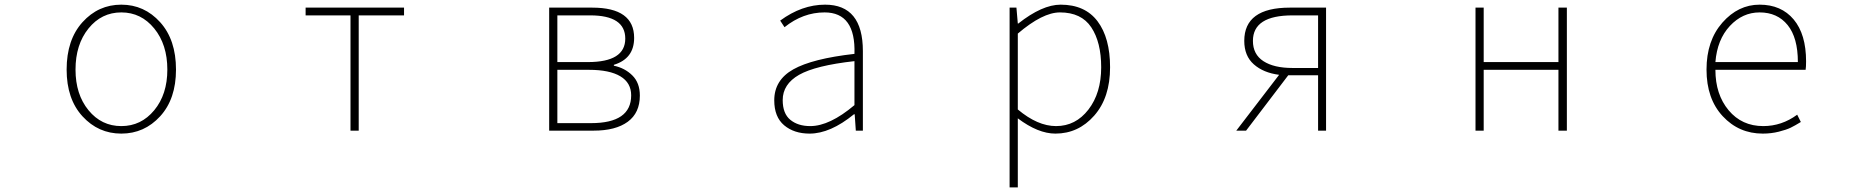

<svg xmlns="http://www.w3.org/2000/svg" viewBox="-20 -560 8040 823"><path d="M265.6 -261.7Q265.6 -389.6 333.5 -464.8Q401.4 -540 500 -540Q598.6 -540 666.5 -464.8Q734.4 -389.6 734.4 -261.7Q734.4 -135.7 666.5 -61.5Q598.6 12.7 500 12.7Q401.4 12.7 333.5 -61.5Q265.6 -135.7 265.6 -261.7ZM697.3 -261.7Q697.3 -369.1 641.1 -438Q585 -506.8 500 -506.8Q415 -506.8 359.4 -438Q303.7 -369.1 303.7 -261.7Q303.7 -155.3 359.4 -87.4Q415 -19.5 500 -19.5Q585 -19.5 641.1 -87.4Q697.3 -155.3 697.3 -261.7Z M1482.4 0V-494.1H1290V-527.3H1711.9V-494.1H1517.6V0Z M2334 0V-527.3H2518.6Q2698.2 -527.3 2698.2 -397.5Q2698.2 -308.6 2611.3 -282.2V-278.3Q2658.2 -268.6 2690.4 -236.8Q2722.7 -205.1 2722.7 -150.4Q2722.7 -76.2 2670.9 -38.1Q2619.1 0 2524.4 0ZM2369.1 -293.9H2500Q2660.2 -293.9 2660.2 -394.5Q2660.2 -494.1 2509.8 -494.1H2369.1ZM2369.1 -32.2H2513.7Q2685.5 -32.2 2685.5 -151.4Q2685.5 -205.1 2639.2 -232.9Q2592.8 -260.7 2504.9 -260.7H2369.1Z M3450.2 12.7Q3383.8 12.7 3341.3 -22.9Q3298.8 -58.6 3298.8 -129.9Q3298.8 -216.8 3380.4 -262.7Q3461.9 -308.6 3642.6 -329.1Q3648.4 -506.8 3514.6 -506.8Q3421.9 -506.8 3342.8 -443.4L3324.2 -471.7Q3417 -540 3516.6 -540Q3678.7 -540 3678.7 -340.8V0H3648.4L3643.6 -70.3H3640.6Q3539.1 12.7 3450.2 12.7ZM3453.1 -19.5Q3536.1 -19.5 3642.6 -109.4V-297.9Q3475.6 -279.3 3405.3 -239.3Q3335 -199.2 3335 -130.9Q3335 -73.2 3367.7 -46.4Q3400.4 -19.5 3453.1 -19.5Z M4342.8 -416V-90.8Q4427.7 -19.5 4506.8 -19.5Q4590.8 -19.5 4645.5 -90.3Q4700.2 -161.1 4700.2 -271.5Q4700.2 -378.9 4657.7 -442.9Q4615.2 -506.8 4523.4 -506.8Q4449.2 -506.8 4342.8 -416ZM4307.6 243.2V-527.3H4336.9L4342.8 -459H4344.7Q4447.3 -540 4526.4 -540Q4630.9 -540 4684.6 -468.8Q4738.3 -397.5 4738.3 -271.5Q4738.3 -141.6 4670.4 -64.5Q4602.5 12.7 4503.9 12.7Q4429.7 12.7 4342.8 -52.7V243.2Z M5629.9 -268.6V-494.1H5520.5Q5350.6 -494.1 5350.6 -384.8Q5350.6 -327.1 5395.5 -297.9Q5440.4 -268.6 5520.5 -268.6ZM5508.8 -527.3H5664.1V0H5629.9V-237.3H5502L5321.3 0H5279.3L5462.9 -239.3Q5395.5 -248 5354.5 -284.2Q5313.5 -320.3 5313.5 -384.8Q5313.5 -527.3 5508.8 -527.3Z M6304.7 0V-527.3H6339.8V-293.9H6660.2V-527.3H6696.3V0H6660.2V-260.7H6339.8V0Z M7536.1 12.7Q7433.6 12.7 7364.3 -62Q7294.9 -136.7 7294.9 -261.7Q7294.9 -385.7 7362.8 -462.9Q7430.7 -540 7522.5 -540Q7615.2 -540 7668.5 -476.6Q7721.7 -413.1 7721.7 -296.9Q7721.7 -273.4 7719.7 -260.7H7333Q7333 -155.3 7389.6 -87.4Q7446.3 -19.5 7538.1 -19.5Q7617.2 -19.5 7683.6 -68.4L7699.2 -37.1Q7673.8 -21.5 7655.8 -12.7Q7637.7 -3.9 7605 4.4Q7572.3 12.7 7536.1 12.7ZM7333 -293.9H7686.5Q7686.5 -398.4 7642.6 -452.6Q7598.6 -506.8 7522.5 -506.8Q7449.2 -506.8 7395 -448.7Q7340.8 -390.6 7333 -293.9Z"/></svg>

Font: Gen Shin Gothic Monospace ExtraLight
Style: Regular
Weight: 200
Designer: [Source Han Sans]
Ryoko NISHIZUKA  (kana & ideographs); Paul D. Hunt (Latin, Greek & Cyrillic); Wenlong ZHANG  (bopomofo
Version: Version 1.002.20150607